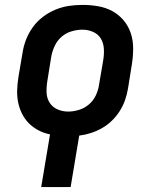

<svg xmlns="http://www.w3.org/2000/svg" viewBox="-20 -548 640 783"><path d="M148 215 184 0Q159 -5 137 -16.5Q115 -28 98 -45Q81 -62 70 -84Q59 -106 54 -130.5Q49 -155 50 -181Q51 -207 55 -233L72 -333Q76 -360 86.5 -387Q97 -414 114.5 -438Q132 -462 156 -480Q180 -498 207 -509Q234 -520 261.5 -524Q289 -528 317 -528Q349 -528 380.5 -522.5Q412 -517 438.5 -502.5Q465 -488 484.5 -464.5Q504 -441 513.5 -412Q523 -383 523 -351Q523 -319 518 -287L502 -187Q498 -163 490 -140Q482 -117 468.5 -95.5Q455 -74 436.5 -56Q418 -38 396 -25.5Q374 -13 350.5 -5.5Q327 2 303 5L268 215ZM258 -93Q280 -93 302.5 -100Q325 -107 343 -122.5Q361 -138 371 -159.5Q381 -181 384 -203L401 -303Q405 -327 403.5 -350Q402 -373 391 -391Q380 -409 359.5 -418Q339 -427 316 -427Q294 -427 271 -420Q248 -413 230.5 -397.5Q213 -382 203 -360.5Q193 -339 189 -317L173 -217Q169 -193 170 -170Q171 -147 182.5 -129Q194 -111 214.5 -102Q235 -93 258 -93Z"/></svg>

Font: Iosevka SS04 Extended Oblique
Style: Bold
Weight: 700
Width: 7
Italic angle: -9°
Monospace: yes
Designer: Belleve Invis
Foundry: Belleve Invis
Version: Version 19.0.0; ttfautohint (v1.8.4)